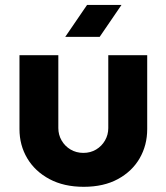

<svg xmlns="http://www.w3.org/2000/svg" viewBox="-20 -733 661 766"><path d="M314 12.3Q235 12.3 177.3 -18.5Q119.7 -49.3 88.7 -101.5Q57.7 -153.7 57.7 -218V-512.7H212.7V-222Q212.7 -195.3 225.7 -172.7Q238.7 -150 261.5 -136.5Q284.3 -123 312.7 -123Q341 -123 363.5 -136.5Q386 -150 399 -172.7Q412 -195.3 412 -222V-512.7H567.3V-218Q567.3 -153.7 537.2 -101.5Q507 -49.3 450.3 -18.5Q393.7 12.3 314 12.3ZM240.3 -586 327.3 -713.3H464.7L377.7 -586Z"/></svg>

Font: MuseoModerno Thin
Style: Regular
Weight: 100
Designer: Pablo Cosgaya, Héctor Gatti, Marcela Romero, and the Authors of The MuseoModerno Project.
Foundry: Omnibus-Type Team
Version: Version 1.003